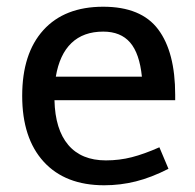

<svg xmlns="http://www.w3.org/2000/svg" viewBox="-20 -543 579 571"><path d="M287 -523Q400 -523 450.5 -455.5Q501 -388 501 -261V-245H142Q144 -158 183 -112Q222 -66 295 -66Q335 -66 372 -75.5Q409 -85 454 -105L481 -41Q430 -15 384 -3.5Q338 8 290 8Q174 8 110 -62Q46 -132 46 -258Q46 -384 109 -453.5Q172 -523 287 -523ZM146 -315H402Q395 -384 367 -416.5Q339 -449 287 -449Q228 -449 192.5 -415Q157 -381 146 -315Z"/></svg>

Font: Telex
Style: Regular
Weight: 400
Designer: Andres Torresi
Foundry: Andres Torresi
Version: Version 1.100